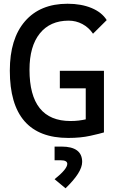

<svg xmlns="http://www.w3.org/2000/svg" viewBox="-20 -723 626 1020"><path d="M342.8 9.8Q32.2 9.8 32.2 -347.7Q32.2 -517.1 112.8 -610.1Q193.4 -703.1 338.9 -703.1Q411.6 -703.1 466.3 -680.4Q521 -657.7 546.9 -616.2L474.1 -543.9Q451.7 -577.1 417.7 -595.2Q383.8 -613.3 344.7 -613.3Q246.1 -613.3 191.4 -545.2Q136.7 -477.1 136.7 -352.5Q136.7 -80.1 354.5 -80.1Q377.4 -80.1 397.7 -82.5Q418 -85 435.5 -88.9V-253.9H297.9V-346.7H532.2V-19.5Q511.7 -13.2 460.2 -1.7Q408.7 9.8 342.8 9.8ZM328.1 277.3 270 229Q337.4 175.3 337.4 147.5Q337.4 128.4 301.8 128.4H270V55.7H306.6Q416.5 55.7 416.5 137.2Q416.5 192.4 328.1 277.3Z"/></svg>

Font: CaskaydiaCove NFP
Style: Regular
Weight: 400
Designer: Aaron Bell
Foundry: Saja Typeworks
Version: Version 2111.001; VTT 6.35;Nerd Fonts 3.1.1